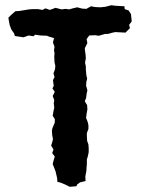

<svg xmlns="http://www.w3.org/2000/svg" viewBox="-20 -700 540 736"><path d="M247 16 229 7 212 0 200 -3 199 -17 193 -43 190 -51 182 -71 184 -80 190 -100 180 -113 185 -127 176 -142 180 -154 183 -166 180 -183 179 -199 181 -209 190 -230V-244L182 -256L185 -274L188 -287L186 -304L188 -316L182 -332L190 -348L181 -361L186 -371L183 -393L189 -404L185 -419L191 -435L192 -448L189 -461L188 -483L189 -496L187 -507L189 -521L183 -537L187 -554L167 -560L160 -563L135 -564L115 -567L108 -561L90 -564L70 -557L37 -562L34 -572L24 -586L17 -604L12 -632L24 -644L39 -657L54 -658L67 -660L91 -664L105 -665H126L143 -662L154 -668L171 -662L193 -670L216 -664L231 -666L245 -664L259 -668L276 -672L295 -667L311 -666L329 -676L344 -673L365 -672L384 -674L407 -680L421 -678L457 -676L458 -665L473 -660L482 -646L485 -618L475 -605L478 -592L461 -575L422 -577L412 -575L394 -570H383L359 -563L344 -565L322 -564L312 -550L315 -535L305 -515L306 -505L308 -491L309 -476L306 -460L309 -446V-435L311 -412L314 -399L311 -386L310 -372L315 -354L312 -340L310 -324L305 -312L314 -297L315 -281L312 -264L310 -248L316 -233L319 -220V-206L313 -190V-177L314 -160L319 -146L320 -131V-117L317 -102L313 -89V-71L312 -60L311 -44L307 -23L308 -6L287 -1L276 7L273 14Z"/></svg>

Font: Winky Rough Medium
Style: Regular
Weight: 500
Designer: Simon Atzbach
Foundry: typofactur
Version: Version 1.206; ttfautohint (v1.8.4.7-5d5b)